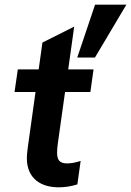

<svg xmlns="http://www.w3.org/2000/svg" viewBox="-20 -789 559 819"><path d="M230 10C255 10 282 6.5 310 -2.5L324 -102.5C302 -95.5 284 -92 266.5 -92C234 -92 223.5 -107 223.5 -137C223.5 -149.5 224.5 -162 226.5 -176L257.5 -396.5H365.5L379 -493H271L296.5 -675.5L161 -607.5L145 -493H56L42 -396.5H131.5L98.5 -160C95.5 -136.5 94.5 -125.5 94.5 -115C94.5 -25.5 156.5 10 230 10ZM309.5 -543.5H385L519 -769H385.5Z"/></svg>

Font: HK Grotesk
Style: Bold Italic
Weight: 700
Italic angle: -16°
Designer: Alfredo Marco Pradil
Foundry: Hanken Design Co.
Version: Version 3.001;FEAKit 1.0